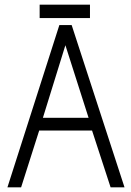

<svg xmlns="http://www.w3.org/2000/svg" viewBox="-20 -808 567 828"><path d="M517 0 289 -700H236L12 0H71L149 -245H377L457 0ZM362 -300H165L262 -613ZM368 -730V-788H151V-730Z"/></svg>

Font: Advent Pro
Style: Regular
Weight: 400
Designer: Andreas Kalpakidis
Foundry: Andreas Kalpakidis
Version: Version 2.002 2008